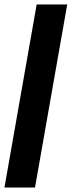

<svg xmlns="http://www.w3.org/2000/svg" viewBox="-79 -731 322 864"><path d="M-59 113 86 -711H223.5L78.5 113Z"/></svg>

Font: Anybody Condensed ExtraBold
Style: Italic
Weight: 800
Width: 3
Italic angle: -10°
Designer: Tyler Finck
Foundry: Etcetera Type Company
Version: Version 1.010; ttfautohint (v1.8.3) -l 8 -r 50 -G 200 -x 14 